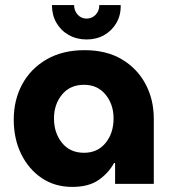

<svg xmlns="http://www.w3.org/2000/svg" viewBox="-20 -722 677 754"><path d="M264 12Q195 12 143.5 -23Q92 -58 63 -117.5Q34 -177 34 -252Q34 -330 67.5 -391.5Q101 -453 163.5 -489Q226 -525 312 -525Q398 -525 458.5 -489Q519 -453 551.5 -392Q584 -331 584 -255V0H432V-82H428Q406 -42 367 -15Q328 12 264 12ZM310 -122Q363 -122 394.5 -160.5Q426 -199 426 -257Q426 -312 394.5 -350.5Q363 -389 310 -389Q255 -389 223.5 -350.5Q192 -312 192 -257Q192 -200 223.5 -161Q255 -122 310 -122ZM320 -567Q281 -567 250 -584.5Q219 -602 201.5 -632.5Q184 -663 184 -702H271Q271 -680 285 -664.5Q299 -649 320 -649Q341 -649 355.5 -664Q370 -679 370 -702H454Q455 -663 437.5 -632.5Q420 -602 389.5 -584.5Q359 -567 320 -567Z"/></svg>

Font: MuseoModerno
Style: Bold
Weight: 700
Designer: Pablo Cosgaya, Héctor Gatti, Marcela Romero, and the Authors of The MuseoModerno Project.
Foundry: Omnibus-Type Team
Version: Version 1.001